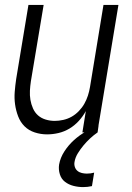

<svg xmlns="http://www.w3.org/2000/svg" viewBox="-20 -540 540 783"><path d="M172 8Q146 8 121.5 0Q97 -8 80 -25Q63 -42 54 -65.5Q45 -89 41.5 -114Q38 -139 40 -165Q42 -191 46 -218L96 -520H158L106 -209Q103 -189 102 -170Q101 -151 104 -133Q107 -115 114.5 -98Q122 -81 135 -69.5Q148 -58 166 -52.5Q184 -47 203 -47Q220 -47 238 -51Q256 -55 272 -64Q288 -73 301.5 -87Q315 -101 324 -117Q333 -133 338.5 -150Q344 -167 347 -185L402 -520H463L377 0H316L330 -87Q318 -65 301 -46.5Q284 -28 263 -15.5Q242 -3 218.5 2.5Q195 8 172 8ZM319 223Q299 223 279.5 218Q260 213 245 201.5Q230 190 224 170.5Q218 151 221 131Q226 103 242.5 77.5Q259 52 281 32Q303 12 329 -3Q355 -18 382 -28L378 0Q362 11 347.5 24.5Q333 38 320.5 53Q308 68 297.5 85Q287 102 284 120Q282 130 285 140Q288 150 295.5 156.5Q303 163 313.5 165.5Q324 168 334 168Q342 168 349.5 167Q357 166 364 164L355 219Q346 221 337 222Q328 223 319 223Z"/></svg>

Font: Iosevka SS04 Light
Style: Italic
Weight: 300
Italic angle: -9°
Monospace: yes
Designer: Belleve Invis
Foundry: Belleve Invis
Version: Version 19.0.0; ttfautohint (v1.8.4)